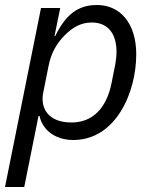

<svg xmlns="http://www.w3.org/2000/svg" viewBox="-24 -548 616 768"><path d="M-4 200H73L130 -84H134C149 -19 207 12 269 12C440 12 521 -179 521 -331C521 -453 458 -528 364 -528C288 -528 239 -490 197 -404H194L217 -516H140ZM262 -58C170 -58 136 -114 149 -178L170 -283C180 -335 202 -374 235 -407C265 -437 298 -458 343 -458C412 -458 442 -408 442 -341C442 -324 440 -307 437 -290L422 -215C402 -115 346 -58 262 -58Z"/></svg>

Font: Braiins Sans
Style: Italic
Weight: 400
Italic angle: -11.31°
Designer: Mike Abbink, Paul van der Laan, Pieter van Rosmalen, Jiri Chlebus, Lubos Buracinsky
Foundry: Bold Monday, Sudetype
Version: Version 1.000;hotconv 1.0.109;makeotfexe 2.5.65596